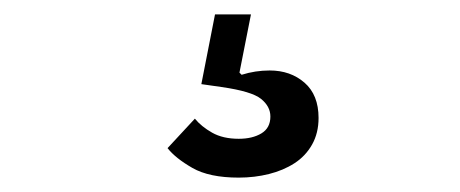

<svg xmlns="http://www.w3.org/2000/svg" viewBox="-20 -40 640 267"><path d="M213 166 251 125Q260 136 275 144.5Q290 153 312 153Q331 153 343.5 145.5Q356 138 356 122Q356 108 343 97.5Q330 87 288 81L260 77L279 -20H329L313 61L316 64Q335 58 355 58Q384 58 403.5 75Q423 92 423 124Q423 145 414 161Q405 177 389.5 187Q374 197 354 202Q334 207 312 207Q271 207 247.5 193.5Q224 180 213 166Z"/></svg>

Font: IBM Plaex Mono
Style: Regular
Weight: 400
Designer: Mike Abbink, Paul van der Laan, Pieter van Rosmalen
Foundry: Bold Monday
Version: Version 2.003